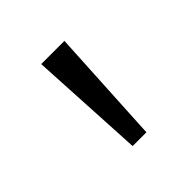

<svg xmlns="http://www.w3.org/2000/svg" viewBox="-85 -924 404 404"><g transform="rotate(-45 117.0 -722.0)"><path d="M97 -593H138L152 -851H83Z"/></g></svg>

Font: Noto Sans Tamil UI Light
Style: Regular
Weight: 300
Designer: Jelle Bosma - Monotype Design Team
Foundry: Monotype Imaging Inc.
Version: Version 2.004